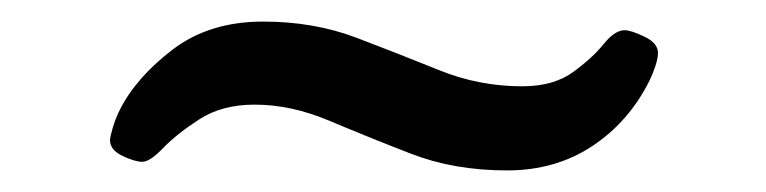

<svg xmlns="http://www.w3.org/2000/svg" viewBox="-20 -360 710 178"><path d="M112 -210Q105 -210 93.5 -215.5Q82 -221 82 -230Q82 -233 84.5 -241.5Q87 -250 91 -258Q106 -288 140 -314Q174 -340 224 -340Q271 -340 310.5 -325Q350 -310 387 -295Q424 -280 464 -280Q493 -280 511 -293Q529 -306 539.5 -319Q550 -332 559 -332Q565 -332 577.5 -326Q590 -320 590 -311Q590 -306 587.5 -298.5Q585 -291 582 -285Q563 -247 529 -224.5Q495 -202 450 -202Q401 -202 361 -217.5Q321 -233 285.5 -248Q250 -263 216 -263Q186 -263 165 -249.5Q144 -236 131.5 -223Q119 -210 112 -210Z"/></svg>

Font: Asap Expanded Expanded SemiBold
Style: Italic
Weight: 600
Width: 7
Italic angle: -6°
Designer: Pablo Cosgaya
Foundry: Omnibus-Type
Version: Version 3.001; ttfautohint (v1.8.4.7-5d5b)